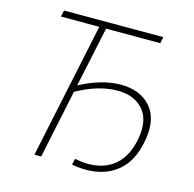

<svg xmlns="http://www.w3.org/2000/svg" viewBox="-105 -816 936 928"><g transform="rotate(15 363.0 -352.0)"><path d="M462 -435Q560 -435 612 -375Q664 -315 645 -208Q627 -100 563.5 -47Q500 6 404 6Q367 6 333 -1L340 -31Q380 -24 406 -24Q490 -24 542.5 -70.5Q595 -117 611 -208Q627 -301 582.5 -352Q538 -403 454 -403Q359 -403 251 -343L179 0H145L288 -678H96L103 -710H600L593 -678H322L258 -377Q367 -435 462 -435Z"/></g></svg>

Font: Raleway-v4020 ExtraLight
Style: Italic
Weight: 275
Italic angle: -12°
Designer: Matt McInerney, Pablo Impallari, Rodrigo Fuenzalida
Foundry: Matt McInerney, Pablo Impallari, Rodrigo Fuenzalida
Version: Version 4.020;PS 004.020;hotconv 1.0.88;makeotf.lib2.5.64775